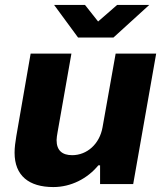

<svg xmlns="http://www.w3.org/2000/svg" viewBox="-20 -744 669 777"><path d="M584 -724H454L377 -657L324 -724H199L296 -592H439ZM196 13C267 13 334 -21 378 -75H385V1H519L612 -527H448L395 -229C383 -161 332 -116 272 -116C232 -116 209 -135 209 -177C209 -186 211 -197 213 -209L269 -527H104L46 -193C42 -169 39 -147 39 -126C39 -33 97 13 196 13Z"/></svg>

Font: Archivo ExtraBold
Style: Italic
Weight: 800
Italic angle: -10°
Designer: Hector Gatti
Foundry: Omnibus-Type
Version: Version 2.001